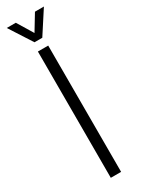

<svg xmlns="http://www.w3.org/2000/svg" viewBox="-205 -769 581 790"><g transform="rotate(-30 86.0 -374.0)"><path d="M60.5 0V-600H109.5V0ZM67.5 -640 -2 -748H41L86.5 -673L132 -748H174.5L104.5 -640Z"/></g></svg>

Font: Big Shoulders Stencil Text Thin ExtraLight
Style: Regular
Weight: 250
Version: Version 2.001